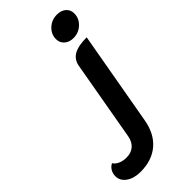

<svg xmlns="http://www.w3.org/2000/svg" viewBox="-324 -767 1034 1034"><g transform="rotate(-45 193.0 -250.0)"><path d="M257 -619Q257 -656 285.5 -682.5Q314 -709 354 -709Q386 -709 405.5 -692Q425 -675 425 -647Q425 -610 396.5 -583Q368 -556 328 -556Q297 -556 277 -573.5Q257 -591 257 -619ZM-39 129Q-39 109 -29 92Q-19 75 -2 67Q8 83 28.5 92Q49 101 75 101Q110 101 132.5 82Q155 63 162 27L243 -433Q251 -472 284 -490.5Q317 -509 381 -509L286 28Q271 115 216 162Q161 209 74 209Q24 209 -7.5 186.5Q-39 164 -39 129Z"/></g></svg>

Font: K2D
Style: Bold Italic
Weight: 700
Italic angle: -10°
Designer: Katatrad Aksorn Co.,Ltd.
Foundry: Cadson Demak Co.,Ltd.
Version: Version 1.000; ttfautohint (v1.6)